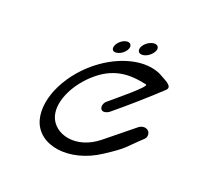

<svg xmlns="http://www.w3.org/2000/svg" viewBox="-101 -659 877 808"><g transform="rotate(20 337.5 -255.0)"><path d="M559 -144C570 -154 570 -175 557 -184C543 -193 527 -189 515 -179L393 -80C299 -3 194 -33 172 -103C151 -169 202 -270 287 -331C359 -381 426 -374 486 -361C504 -357 378 -256 353 -234C343 -224 339 -209 346 -198C354 -187 373 -193 384 -202C447 -254 511 -310 573 -368C596 -389 554 -406 539 -415C472 -457 364 -440 269 -372C158 -293 91 -161 117 -67C147 37 294 56 418 -26C507 -84 492 -82 559 -144ZM329 -445C347 -449 365 -466 369 -482C372 -499 360 -507 342 -502C325 -497 307 -480 304 -464C300 -448 312 -440 329 -445ZM438 -474C457 -479 476 -497 480 -514C483 -530 469 -539 450 -533C431 -528 412 -510 409 -494C406 -477 419 -469 438 -474Z"/></g></svg>

Font: Hi. Perspective
Style: Perspective
Weight: 400
Designer: Mew Too, Robert Jablonski
Foundry: Cannot Into Space Fonts
Version: Version 1.996